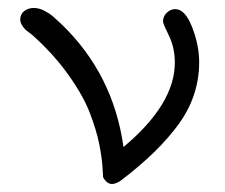

<svg xmlns="http://www.w3.org/2000/svg" viewBox="-20 -458 565 482"><path d="M30.8 -409.2Q30.8 -422.4 40.8 -430.2Q50.8 -438 64.9 -438Q78.1 -438 91.6 -430.9Q105 -423.8 111.1 -418.5Q117.2 -413.1 133.8 -397.9Q264.6 -272 290 -88.9Q418.9 -196.8 418.9 -300.8Q418.9 -337.9 404.1 -368.4Q389.2 -398.9 389.2 -403.8Q389.2 -417 398.7 -426Q408.2 -435.1 419.9 -435.1Q444.8 -435.1 462.4 -389.6Q480 -344.2 480 -301.8Q480 -217.8 429 -147Q377.9 -76.2 282.2 -3.9Q270 3.9 261.2 3.9Q248 3.9 238.8 -13.2Q238.8 -14.2 237.3 -38.6Q235.8 -63 229 -96.9Q222.2 -130.9 205.6 -174.3Q189 -217.8 151.4 -270.5Q113.8 -323.2 60.1 -371.1Q59.1 -372.1 53.5 -376Q47.9 -379.9 43.5 -384Q39.1 -388.2 34.9 -395.3Q30.8 -402.3 30.8 -409.2Z"/></svg>

Font: CMU Typewriter Text
Style: Light
Weight: 200
Version: Version 0.7.0